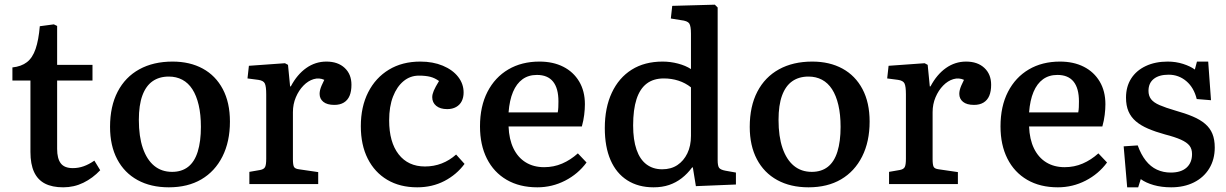

<svg xmlns="http://www.w3.org/2000/svg" viewBox="-20 -786 5238 820"><path d="M250 14Q203 14 172 -2Q141 -18 125.5 -51.5Q110 -85 110 -137V-442H33V-498Q71 -502 95 -520.5Q119 -539 132 -577Q145 -615 150 -674L210 -682L224 -675V-509H375V-442H224V-150Q224 -109 239.5 -88.5Q255 -68 291 -68Q315 -68 337.5 -76Q360 -84 383 -100L408 -59Q376 -25 336 -5.5Q296 14 250 14Z M701 14Q624 14 567.5 -17Q511 -48 480.5 -106Q450 -164 450 -244Q450 -332 482.5 -394.5Q515 -457 575 -490Q635 -523 717 -523Q791 -523 846 -493Q901 -463 931.5 -405.5Q962 -348 962 -267Q962 -181 930 -117.5Q898 -54 840 -20Q782 14 701 14ZM715 -52Q756 -52 783.5 -73.5Q811 -95 824.5 -138.5Q838 -182 838 -244Q838 -297 828.5 -337.5Q819 -378 801.5 -405Q784 -432 758.5 -445.5Q733 -459 701 -459Q660 -459 631.5 -439Q603 -419 588 -378Q573 -337 573 -274Q573 -203 590 -153.5Q607 -104 638.5 -78Q670 -52 715 -52Z M1045 0V-52L1091 -60Q1107 -63 1112 -72.5Q1117 -82 1117 -108V-383Q1117 -417 1111 -429.5Q1105 -442 1083 -445L1037 -451L1043 -505L1197 -516L1210 -509L1219 -417H1222Q1249 -468 1288 -495.5Q1327 -523 1374 -523Q1423 -523 1452 -496Q1481 -469 1481 -424Q1481 -396 1473 -377Q1465 -358 1448.5 -348Q1432 -338 1408 -338Q1377 -338 1361 -351Q1345 -364 1345 -385Q1345 -393 1347 -401.5Q1349 -410 1353.5 -420.5Q1358 -431 1365 -445Q1343 -455 1319.5 -448Q1296 -441 1276 -420.5Q1256 -400 1243.5 -370.5Q1231 -341 1231 -307V-106Q1231 -82 1235.5 -73.5Q1240 -65 1257 -63L1339 -51V0Z M1762 14Q1688 14 1634 -18Q1580 -50 1550.5 -108.5Q1521 -167 1521 -247Q1521 -330 1552.5 -392Q1584 -454 1641 -488.5Q1698 -523 1775 -523Q1829 -523 1871 -505.5Q1913 -488 1936.5 -458Q1960 -428 1960 -391Q1960 -370 1952 -354Q1944 -338 1928 -329Q1912 -320 1890 -320Q1860 -320 1843 -334Q1826 -348 1826 -371Q1826 -383 1832.5 -398.5Q1839 -414 1855 -440Q1837 -453 1817.5 -458Q1798 -463 1769 -463Q1732 -463 1703.5 -439.5Q1675 -416 1658.5 -373.5Q1642 -331 1642 -272Q1642 -179 1682.5 -127Q1723 -75 1795 -75Q1833 -75 1866.5 -88Q1900 -101 1928 -126L1964 -86Q1930 -40 1878 -13Q1826 14 1762 14Z M2275 14Q2199 14 2144 -18Q2089 -50 2059.5 -108.5Q2030 -167 2030 -246Q2030 -332 2062 -394Q2094 -456 2151 -489.5Q2208 -523 2284 -523Q2342 -523 2385.5 -501Q2429 -479 2453.5 -438Q2478 -397 2478 -341Q2478 -320 2475 -295.5Q2472 -271 2465 -246H2152Q2154 -191 2173 -152Q2192 -113 2225.5 -92.5Q2259 -72 2304 -72Q2345 -72 2381 -87.5Q2417 -103 2448 -131L2485 -92Q2449 -43 2393.5 -14.5Q2338 14 2275 14ZM2152 -306H2362Q2364 -316 2364.5 -328Q2365 -340 2365 -353Q2365 -409 2342 -437.5Q2319 -466 2273 -466Q2237 -466 2211.5 -447.5Q2186 -429 2171 -393.5Q2156 -358 2152 -306Z M2771 14Q2706 14 2659 -16Q2612 -46 2587.5 -102.5Q2563 -159 2563 -239Q2563 -326 2593 -390Q2623 -454 2678 -488.5Q2733 -523 2810 -523Q2843 -523 2875.5 -514.5Q2908 -506 2931 -491V-642Q2931 -675 2923.5 -686Q2916 -697 2888 -700L2845 -707L2851 -761L3033 -766L3045 -754V-102Q3045 -78 3051 -69.5Q3057 -61 3078 -57L3123 -49V2L2952 9L2939 -71H2936Q2916 -44 2891.5 -25Q2867 -6 2837.5 4Q2808 14 2771 14ZM2808 -63Q2846 -63 2873 -81Q2900 -99 2915.5 -131Q2931 -163 2931 -206V-413Q2907 -432 2877.5 -441.5Q2848 -451 2815 -451Q2771 -451 2742 -429Q2713 -407 2698.5 -362.5Q2684 -318 2684 -250Q2684 -189 2698.5 -147Q2713 -105 2741 -84Q2769 -63 2808 -63Z M3433 14Q3356 14 3299.5 -17Q3243 -48 3212.5 -106Q3182 -164 3182 -244Q3182 -332 3214.5 -394.5Q3247 -457 3307 -490Q3367 -523 3449 -523Q3523 -523 3578 -493Q3633 -463 3663.5 -405.5Q3694 -348 3694 -267Q3694 -181 3662 -117.5Q3630 -54 3572 -20Q3514 14 3433 14ZM3447 -52Q3488 -52 3515.5 -73.5Q3543 -95 3556.5 -138.5Q3570 -182 3570 -244Q3570 -297 3560.5 -337.5Q3551 -378 3533.5 -405Q3516 -432 3490.5 -445.5Q3465 -459 3433 -459Q3392 -459 3363.5 -439Q3335 -419 3320 -378Q3305 -337 3305 -274Q3305 -203 3322 -153.5Q3339 -104 3370.5 -78Q3402 -52 3447 -52Z M3777 0V-52L3823 -60Q3839 -63 3844 -72.5Q3849 -82 3849 -108V-383Q3849 -417 3843 -429.5Q3837 -442 3815 -445L3769 -451L3775 -505L3929 -516L3942 -509L3951 -417H3954Q3981 -468 4020 -495.5Q4059 -523 4106 -523Q4155 -523 4184 -496Q4213 -469 4213 -424Q4213 -396 4205 -377Q4197 -358 4180.5 -348Q4164 -338 4140 -338Q4109 -338 4093 -351Q4077 -364 4077 -385Q4077 -393 4079 -401.5Q4081 -410 4085.5 -420.5Q4090 -431 4097 -445Q4075 -455 4051.5 -448Q4028 -441 4008 -420.5Q3988 -400 3975.5 -370.5Q3963 -341 3963 -307V-106Q3963 -82 3967.5 -73.5Q3972 -65 3989 -63L4071 -51V0Z M4498 14Q4422 14 4367 -18Q4312 -50 4282.5 -108.5Q4253 -167 4253 -246Q4253 -332 4285 -394Q4317 -456 4374 -489.5Q4431 -523 4507 -523Q4565 -523 4608.5 -501Q4652 -479 4676.5 -438Q4701 -397 4701 -341Q4701 -320 4698 -295.5Q4695 -271 4688 -246H4375Q4377 -191 4396 -152Q4415 -113 4448.5 -92.5Q4482 -72 4527 -72Q4568 -72 4604 -87.5Q4640 -103 4671 -131L4708 -92Q4672 -43 4616.5 -14.5Q4561 14 4498 14ZM4375 -306H4585Q4587 -316 4587.5 -328Q4588 -340 4588 -353Q4588 -409 4565 -437.5Q4542 -466 4496 -466Q4460 -466 4434.5 -447.5Q4409 -429 4394 -393.5Q4379 -358 4375 -306Z M4794 14 4779 -161 4839 -165Q4853 -126 4873.5 -100Q4894 -74 4921 -61.5Q4948 -49 4980 -49Q5024 -49 5047.5 -70Q5071 -91 5071 -128Q5071 -150 5060 -164Q5049 -178 5023.5 -189.5Q4998 -201 4955 -212Q4915 -223 4883.5 -236.5Q4852 -250 4831 -268Q4810 -286 4799.5 -310.5Q4789 -335 4789 -369Q4789 -416 4811 -450.5Q4833 -485 4873.5 -504Q4914 -523 4967 -523Q5002 -523 5033 -513Q5064 -503 5083 -489L5092 -523H5140L5152 -358L5091 -363Q5079 -412 5046.5 -439.5Q5014 -467 4971 -467Q4930 -467 4907.5 -449Q4885 -431 4885 -398Q4885 -377 4896 -362.5Q4907 -348 4932.5 -337Q4958 -326 4999 -314Q5042 -302 5074 -288.5Q5106 -275 5127 -257Q5148 -239 5158 -214.5Q5168 -190 5168 -156Q5168 -105 5144.5 -66.5Q5121 -28 5079 -7Q5037 14 4982 14Q4941 14 4907.5 4.5Q4874 -5 4852 -21L4841 14Z"/></svg>

Font: Literata 18pt Medium
Style: Regular
Weight: 500
Designer: Latin by Veronika Burian and Jose Scaglione. Greek by Irene Vlachou. Cyrillic by Vera Evstafieva.
Foundry: TypeTogether
Version: Version 3.103;gftools[0.9.29]